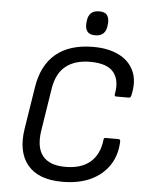

<svg xmlns="http://www.w3.org/2000/svg" viewBox="-58 -892 736 951"><g transform="rotate(5 310.0 -416.5)"><path d="M288 12Q168 12 114.5 -53Q61 -118 79 -233L112 -442Q129 -553 197.5 -610Q266 -667 384 -667Q459 -667 511.5 -640.5Q564 -614 586 -564Q608 -514 591 -442Q588 -432 580 -432H517Q508 -432 509 -442Q523 -513 490.5 -552.5Q458 -592 374 -592Q298 -592 252.5 -555.5Q207 -519 195 -442L162 -232Q149 -148 183 -105.5Q217 -63 296 -63Q376 -63 420.5 -102Q465 -141 473 -213Q473 -223 482 -223H546Q556 -223 556 -213Q554 -144 520.5 -93.5Q487 -43 428 -15.5Q369 12 288 12ZM386 -725Q358 -725 347 -740.5Q336 -756 338 -780L339 -790Q341 -816 355 -830.5Q369 -845 397 -845Q426 -845 436.5 -829.5Q447 -814 445 -790L444 -780Q442 -754 428 -739.5Q414 -725 386 -725Z"/></g></svg>

Font: Sofia Sans Hairline
Style: Italic
Weight: 1
Italic angle: -9°
Designer: Botio Nikoltchev, Ani Petrova
Foundry: lettersoup
Version: Version 4.102